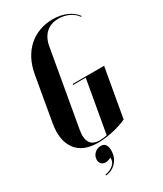

<svg xmlns="http://www.w3.org/2000/svg" viewBox="-221 -792 905 1064"><g transform="rotate(-30 232.0 -260.0)"><path d="M67 -497Q76 -546 96.5 -585Q117 -624 147.5 -651.5Q178 -679 218 -694Q258 -709 304 -709Q353 -709 391.5 -692.5Q430 -676 453 -645L449 -641Q431 -667 400 -681.5Q369 -696 334 -696Q285 -696 254 -668Q223 -640 214 -589L129 -106Q109 3 197 3Q208 3 220.5 1.5Q233 0 243 -3L302 -337H221L222 -343H423L368 -31Q349 -22 325.5 -14.5Q302 -7 277.5 -1.5Q253 4 228 7Q203 10 182 10Q85 10 42 -49Q-1 -108 17 -211ZM198 115Q179 125 164 125Q147 125 137 115Q127 105 127 88Q127 65 144 48.5Q161 32 184 32Q223 32 223 83Q223 124 197.5 154Q172 184 129 189L128 183Q162 178 182.5 158Q203 138 198 115Z"/></g></svg>

Font: Moniqa Black Ita Display
Style: Italic
Weight: 900
Italic angle: -10°
Designer: Rajesh Rajput
Foundry: Rajesh Rajput
Version: Version 1.000